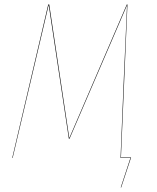

<svg xmlns="http://www.w3.org/2000/svg" viewBox="-20 -700 697 851"><path d="M516.1 -2H561L517.1 130.9H515.1L558.1 0H514.2L528.8 -354Q531.2 -407.7 536.4 -523.7Q541.5 -639.6 543 -676.8L288.1 -85H285.2L195.8 -678.2Q136.2 -425.3 121.1 -360.8L36.1 0H34.2L193.8 -680.2H198.2L287.1 -87.9L542 -680.2H544.9Z"/></svg>

Font: Fira Sans Compressed Two
Style: Italic
Weight: 100
Width: 3
Italic angle: -8°
Designer: Carrois Corporate & Edenspiekermann AG
Foundry: Carrois Corporate GbR & Edenspiekermann AG
Version: Version 4.203;PS 004.203;hotconv 1.0.88;makeotf.lib2.5.64775